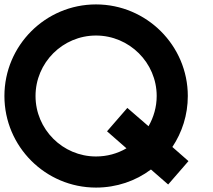

<svg xmlns="http://www.w3.org/2000/svg" viewBox="-20 -835 964 870"><path d="M664 -67 742 1 834 -105 761 -169C805 -235 831 -314 831 -400C831 -629 644 -815 415 -815C186 -815 0 -629 0 -400C0 -171 186 15 415 15C508 15 595 -15 664 -67ZM653 -263 557 -346 465 -240 553 -163C512 -139 465 -126 415 -126C264 -126 141 -249 141 -400C141 -551 264 -674 415 -674C566 -674 690 -551 690 -400C690 -350 676 -303 653 -263Z"/></svg>

Font: MintSans
Style: Bold
Weight: 700
Version: Version 2.0